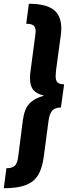

<svg xmlns="http://www.w3.org/2000/svg" viewBox="-59 -859 360 1018"><path d="M-25 33Q7 33 20.5 19Q34 5 38 -32L62 -220Q70 -282 97 -310Q124 -338 175 -352Q136 -361 118 -382Q100 -403 100 -445Q100 -462 103 -483L128 -672Q130 -688 130 -692Q130 -715 118.5 -724Q107 -733 80 -733L94 -839Q184 -839 225 -807.5Q266 -776 266 -708Q266 -690 263 -670L238 -485Q236 -463 236 -456Q236 -432 246 -422Q256 -412 281 -412L264 -289Q233 -289 218 -272.5Q203 -256 198 -216L173 -28Q165 32 144 68Q123 104 79.5 121.5Q36 139 -39 139Z"/></svg>

Font: Fira Sans Extra Condensed
Style: Bold Italic
Weight: 700
Width: 3
Italic angle: -8°
Designer: Carrois Corporate & Edenspiekermann AG
Foundry: Carrois Corporate GbR & Edenspiekermann AG
Version: Version 4.203